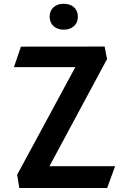

<svg xmlns="http://www.w3.org/2000/svg" viewBox="-20 -970 660 990"><path d="M88 -729.5 52 -624H368.5L68.5 -69L79.5 -0.5H532.5L573.5 -113H235L532 -665.5L519.5 -730ZM236 -884C236 -843 265.5 -817 308.5 -817C352 -817 381.5 -843 381.5 -884C381.5 -925.5 352 -950.5 308.5 -950.5C265.5 -950.5 236 -925.5 236 -884Z"/></svg>

Font: Monaspace Argon SemiBold
Style: Regular
Weight: 600
Designer: Riley Cran & the Lettermatic Team
Foundry: Lettermatic
Version: Version 1.000 (Monaspace Argon)